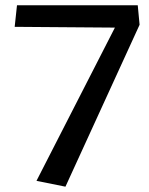

<svg xmlns="http://www.w3.org/2000/svg" viewBox="-20 -680 562 722"><path d="M504.9 -586.9 226.1 22 117.2 0 412.1 -576.2 35.2 -579.1 43.9 -660.2H498Z"/></svg>

Font: Sansita Light
Style: Regular
Weight: 300
Designer: Pablo Cosgaya
Foundry: Omnibus-Type
Version: Version 1.006;hotconv 1.0.109;makeotfexe 2.5.65596